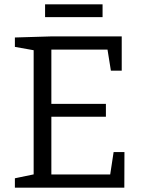

<svg xmlns="http://www.w3.org/2000/svg" viewBox="-20 -866 661 886"><path d="M504.3 -164.3H554.3L553.7 0H48.7V-43.3L148.3 -64L135.3 -45.7V-650L148 -632L48.7 -649.7V-693L216 -698H541.7V-540H491.7L474 -650.3L491.3 -637H202.3L217 -651.7V-372L202.3 -386.7H468.7V-327.3H202.3L217 -343.7V-46.3L202.3 -61H504L486.3 -46.3ZM453.3 -846V-787H188V-846Z"/></svg>

Font: Bitter Thin
Style: Regular
Weight: 100
Designer: Sol Matas, and Bitter project Authors
Foundry: Sol Matas
Version: Version 2.002